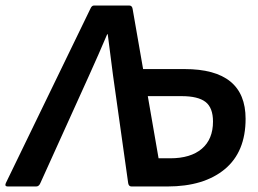

<svg xmlns="http://www.w3.org/2000/svg" viewBox="-50 -675 935 695"><path d="M-22 0Q-34 0 -29 -12L277 -643Q282 -655 290 -655H418Q428 -655 430 -643L468 -425H618Q839 -425 839 -245Q839 -125 763.5 -62.5Q688 0 556 0H426Q416 0 414 -12L359 -403Q354 -440 349.5 -477Q345 -514 340 -551H338Q322 -514 306 -477Q290 -440 273 -403L96 -12Q91 0 81 0ZM524 -102H566Q640 -102 680.5 -136.5Q721 -171 721 -235Q721 -285 694 -306Q667 -327 607 -327H485Z"/></svg>

Font: Sofia Sans
Style: Bold Italic
Weight: 700
Italic angle: -9°
Designer: Botio Nikoltchev, Ani Petrova
Foundry: lettersoup
Version: Version 4.101; ttfautohint (v1.8.4.7-5d5b)